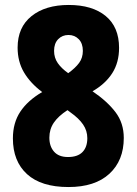

<svg xmlns="http://www.w3.org/2000/svg" viewBox="-20 -744 552 774"><path d="M257 -724Q352 -724 406 -679.5Q460 -635 460 -551Q460 -492 432.5 -449Q405 -406 353 -376Q412 -336 445.5 -292Q479 -248 479 -188Q479 -97 421 -43.5Q363 10 256 10Q146 10 89 -42Q32 -94 32 -186Q32 -249 62 -294Q92 -339 150 -373Q102 -409 76.5 -452.5Q51 -496 51 -552Q51 -634 107 -679Q163 -724 257 -724ZM256 -603Q231 -603 214.5 -586Q198 -569 198 -539Q198 -511 213 -489.5Q228 -468 255 -449Q284 -470 299 -490.5Q314 -511 314 -539Q314 -569 297.5 -586Q281 -603 256 -603ZM179 -189Q179 -154 198 -132.5Q217 -111 254 -111Q293 -111 312.5 -131Q332 -151 332 -187Q332 -217 315 -242Q298 -267 264 -291L252 -300Q215 -276 197 -249.5Q179 -223 179 -189Z"/></svg>

Font: Noto Sans Hebrew Condensed ExtraBold
Style: Regular
Weight: 800
Width: 3
Designer: Monotype Design Team
Foundry: Monotype Imaging Inc.
Version: Version 2.004; ttfautohint (v1.8.4.7-5d5b)